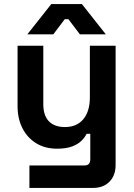

<svg xmlns="http://www.w3.org/2000/svg" viewBox="-20 -720 656 940"><path d="M124 200V90H394Q422 90 422 60V-65H404Q396 -48 379 -31Q362 -14 333 -3Q304 8 259 8Q201 8 157.5 -18.5Q114 -45 90 -92Q66 -139 66 -200V-496H192V-210Q192 -154 219.5 -126Q247 -98 298 -98Q356 -98 388 -136.5Q420 -175 420 -244V-496H546V88Q546 139 516 169.5Q486 200 436 200ZM114 -552 231 -700H381L498 -552H371L315 -626H297L241 -552Z"/></svg>

Font: Space Grotesk
Style: Bold
Weight: 700
Designer: Florian Karsten
Foundry: Florian Karsten
Version: Version 2.000